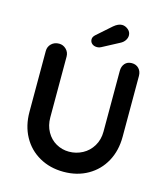

<svg xmlns="http://www.w3.org/2000/svg" viewBox="-129 -999 964 1105"><g transform="rotate(15 352.5 -447.0)"><path d="M630 -640V-278Q630 -195 595 -131Q560 -67 497 -31Q434 5 353 5Q272 5 208.5 -31Q145 -67 110 -131Q75 -195 75 -278V-640Q75 -666 93 -683.5Q111 -701 139 -701Q163 -701 181 -683.5Q199 -666 199 -640V-278Q199 -230 220 -192.5Q241 -155 276.5 -135Q312 -115 353 -115Q396 -115 433.5 -135Q471 -155 493.5 -192.5Q516 -230 516 -278V-640Q516 -667 531 -684Q546 -701 572 -701Q598 -701 614 -684Q630 -667 630 -640ZM312 -774Q312 -788 326 -801L412 -877Q438 -899 461 -899Q480 -899 497 -885Q514 -871 514 -850Q514 -835 504.5 -820.5Q495 -806 477 -797L377 -744Q367 -738 354 -738Q335 -738 323.5 -748Q312 -758 312 -774Z"/></g></svg>

Font: Quicksand
Style: Bold
Weight: 700
Version: Version 3.000